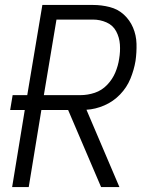

<svg xmlns="http://www.w3.org/2000/svg" viewBox="-20 -755 616 775"><path d="M29 0H96L147 -311H255L388 0H462L329 -312Q365 -314 401 -329.5Q437 -345 464.5 -373.5Q492 -402 506.5 -437.5Q521 -473 527 -509Q532 -544 531 -578.5Q530 -613 517 -643.5Q504 -674 480 -696Q456 -718 423 -726.5Q390 -735 355 -735H151L90 -371H31L21 -311H80ZM157 -371 208 -676H355Q384 -676 410 -664.5Q436 -653 449 -628.5Q462 -604 464 -575.5Q466 -547 461 -518Q457 -490 445.5 -462.5Q434 -435 412.5 -412.5Q391 -390 362.5 -380.5Q334 -371 305 -371Z"/></svg>

Font: Iosevka Sparkle Light
Style: Italic
Weight: 300
Italic angle: -9°
Designer: Belleve Invis
Foundry: Belleve Invis
Version: Version 4.5.0; ttfautohint (v1.8.3)